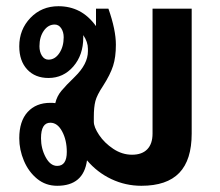

<svg xmlns="http://www.w3.org/2000/svg" viewBox="-20 -588 709 618"><path d="M597 -560V-158Q597 -73 557 -31.5Q517 10 435 10Q384 10 338.5 -11.5Q293 -33 260 -72Q249 10 164 10Q127 10 99.5 -12.5Q72 -35 57 -70.5Q42 -106 42 -143Q42 -198 69 -227.5Q96 -257 142 -257Q153 -257 158 -256Q163 -278 177.5 -295.5Q192 -313 221 -341Q263 -382 263 -423V-431Q263 -453 248 -475V-467Q248 -411 216 -374Q184 -337 136 -337Q93 -337 67.5 -364.5Q42 -392 42 -439Q42 -493 78 -530.5Q114 -568 168 -568Q205 -568 235 -552.5Q265 -537 289 -504V-560H329Q353 -492 353 -444Q353 -404 344 -376Q335 -348 312 -312Q292 -282 287 -262.5Q282 -243 282 -212V-196Q282 -179 299 -153.5Q316 -128 344.5 -109Q373 -90 405 -90Q437 -90 454 -107.5Q471 -125 471 -158V-560ZM185 -468Q185 -485 177 -497Q169 -509 156 -509Q135 -509 121 -489Q107 -469 107 -439Q107 -421 115 -408.5Q123 -396 136 -396Q157 -396 171 -417Q185 -438 185 -468ZM195 -99Q195 -137 180 -165Q165 -193 142 -193Q112 -193 112 -143Q112 -110 127 -82Q142 -54 164 -54Q195 -54 195 -99Z"/></svg>

Font: KoHo
Style: Bold
Weight: 700
Designer: Cadson Demak & Katatrad Team
Foundry: Cadson Demak Co.,Ltd.
Version: Version 1.000; ttfautohint (v1.6)